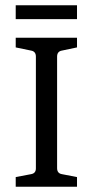

<svg xmlns="http://www.w3.org/2000/svg" viewBox="-20 -713 354 733"><path d="M274 -532 217 -520Q198 -517 198 -497V-71Q198 -51 217 -48L274 -37V0H40V-37L98 -48Q117 -51 117 -70V-497Q117 -517 98 -520L40 -532V-569H274ZM40 -693H274V-640H40Z"/></svg>

Font: Yrsa
Style: Regular
Weight: 400
Designer: Anna Giedrys (Yrsa+Rasa design), David Brezina (Yrsa art-direction, Rasa art-direction, design)
Foundry: Rosetta Type Foundry
Version: Version 2.004